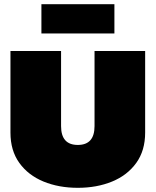

<svg xmlns="http://www.w3.org/2000/svg" viewBox="-20 -888 744 918"><path d="M178 -728V-868H527V-728ZM352 10Q261 10 188 -20Q115 -50 72.5 -109Q30 -168 30 -254V-644H272V-285Q272 -195 352 -195Q432 -195 432 -285V-644H674V-254Q674 -168 631.5 -109Q589 -50 516 -20Q443 10 352 10Z"/></svg>

Font: Boz Display
Style: Regular
Weight: 900
Version: Version 2.000; ttfautohint (v1.8.3)